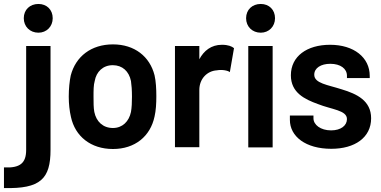

<svg xmlns="http://www.w3.org/2000/svg" viewBox="-73 -744 1924 969"><path d="M-53 101V205C132 210 182 158 182 12V-512H59V12C59 78 30 105 -53 101ZM47 -652C47 -610 78 -579 121 -579C162 -579 193 -610 193 -652C193 -695 163 -724 121 -724C78 -724 47 -695 47 -652Z M497 8C608 8 686 -56 707 -156C714 -186 716 -222 716 -258C716 -295 714 -334 707 -364C683 -459 606 -520 497 -520C387 -520 309 -459 284 -363C278 -335 274 -296 274 -256C274 -220 278 -184 285 -154C306 -56 385 8 497 8ZM399 -256C399 -288 399 -315 405 -335C413 -382 447 -415 496 -415C545 -415 578 -384 588 -335C591 -315 593 -289 593 -256C593 -228 592 -201 588 -179C578 -131 545 -98 497 -98C447 -98 413 -130 403 -179C399 -200 399 -227 399 -256Z M810 -1H933V-290C933 -347 973 -386 1021 -389C1049 -394 1077 -388 1087 -380L1108 -501C1097 -510 1079 -518 1047 -518C993 -518 956 -488 933 -445V-512H810Z M1180 0H1303V-512H1180ZM1169 -652C1169 -610 1200 -579 1243 -579C1284 -579 1315 -610 1315 -652C1315 -695 1285 -724 1243 -724C1200 -724 1169 -695 1169 -652Z M1599 7C1718 7 1800 -50 1800 -147C1800 -236 1728 -270 1652 -293C1581 -316 1513 -323 1513 -367C1513 -401 1547 -422 1594 -422C1646 -422 1678 -397 1678 -362V-350H1793V-361C1793 -454 1713 -518 1593 -518C1476 -518 1395 -460 1395 -364C1395 -276 1465 -243 1531 -219C1601 -191 1678 -188 1678 -143C1678 -110 1647 -86 1598 -86C1545 -86 1509 -114 1509 -147V-161H1390V-139C1390 -55 1470 7 1599 7Z"/></svg>

Font: Vanilla Cream
Style: Bold
Weight: 700
Designer: Jeremy Tribby, Jinavaṁso
Foundry: Tribby Type
Version: Version 1.422;Glyphs 3.1.2 (3151)